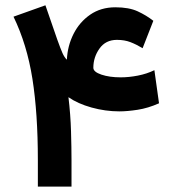

<svg xmlns="http://www.w3.org/2000/svg" viewBox="-20 -688 631 708"><path d="M411.1 -541Q369.6 -541 346.9 -509Q324.2 -477.1 324.2 -438Q324.2 -422.9 354 -412.8Q383.8 -402.8 425.3 -402.8Q455.6 -402.8 488.3 -409.2Q521 -415.5 549.3 -429.2L566.4 -307.1Q525.9 -289.1 487.5 -283.2Q449.2 -277.3 420.4 -277.3Q368.7 -277.3 317.6 -291.5Q266.6 -305.7 232.4 -329.6Q240.2 -264.6 241.9 -203.6Q243.7 -142.6 243.7 -96.2V0H119.6V-97.7Q119.6 -270 99.6 -397Q79.6 -523.9 29.8 -626.5L147.5 -668.5L191.4 -541.5Q203.1 -508.8 210.2 -492.7Q217.3 -476.6 226.6 -467.8Q229 -519 251.2 -563Q273.4 -606.9 312.7 -634Q352.1 -661.1 405.3 -661.1Q455.6 -661.1 487.8 -646.2Q520 -631.3 545.4 -611.3L505.9 -510.3Q482.4 -524.4 460.7 -532.7Q439 -541 411.1 -541Z"/></svg>

Font: Vazirmatn RD
Style: Bold
Weight: 700
Designer: Saber Rastikerdar
Foundry: Saber Rastikerdar
Version: Version 32.102